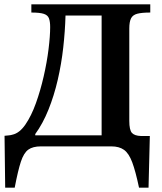

<svg xmlns="http://www.w3.org/2000/svg" viewBox="-20 -677 750 888"><path d="M48 191H4L1 -49Q12 -50 21.5 -51Q31 -52 37 -54Q70 -61 97.5 -101Q125 -141 146 -199.5Q167 -258 182 -323.5Q197 -389 204.5 -449.5Q212 -510 212 -552Q212 -577 206.5 -592Q201 -607 182.5 -613Q164 -619 125 -619V-657H675V-619Q636 -619 615 -613.5Q594 -608 586 -592Q578 -576 578 -545V-118Q578 -76 590 -62.5Q602 -49 632 -48H673L667 191H623Q607 115 591.5 73.5Q576 32 553.5 16Q531 0 495 0H169Q132 0 111 15Q90 30 76.5 71Q63 112 48 191ZM143 -57V-51H450V-605H283Q281 -533 272.5 -457Q264 -381 247 -307.5Q230 -234 204 -169.5Q178 -105 143 -57Z"/></svg>

Font: STIX Two Text SemiBold
Style: Regular
Weight: 600
Designer: Ross Mills, John Hudson & Paul Hanslow, Tiro Typeworks Ltd; with prior portions MicroPress Inc., and Coen Hoffman.
Foundry: Tiro Typeworks Ltd
Version: Version 2.13 b171